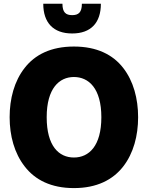

<svg xmlns="http://www.w3.org/2000/svg" viewBox="-20 -986 778 1012"><path d="M369.6 -740.7C248.5 -740.7 164.1 -697.8 109.9 -627.9C55.2 -558.1 30.8 -465.8 30.8 -368.2C30.8 -270.5 55.7 -178.2 110.4 -108.4C164.6 -38.1 249 5.4 369.6 5.4C490.2 5.4 574.7 -38.1 629.4 -108.4C683.6 -178.2 708 -270.5 708 -368.2C708 -465.8 683.6 -558.1 629.4 -627.9C575.2 -697.8 490.7 -740.7 369.6 -740.7ZM369.6 -580.1C447.3 -580.1 514.2 -520.5 514.2 -368.2C514.2 -216.3 448.7 -155.8 369.6 -155.8C290.5 -155.8 226.1 -215.8 226.1 -368.2C226.1 -520.5 292.5 -580.1 369.6 -580.1ZM411.6 -966.3C411.6 -920.9 394 -906.2 360.4 -906.2C326.7 -906.2 309.1 -920.9 309.1 -966.3H208C208 -866.2 261.2 -809.6 360.4 -809.6C459.5 -809.6 511.7 -866.2 511.7 -966.3Z"/></svg>

Font: Estedad Black
Style: Regular
Weight: 900
Designer: Amin Abedi
Version: Version 7.3